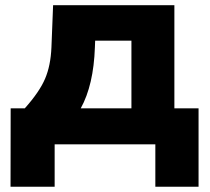

<svg xmlns="http://www.w3.org/2000/svg" viewBox="-20 -548 796 729"><path d="M20 161.1 20.5 -136.7H74.2Q129.9 -199.2 151.1 -249Q172.4 -298.8 175.3 -368.2L181.6 -528.3H642.1V-136.7H733.9V161.1H569.8V0H187.5V161.1ZM286.6 -136.7H479V-393.6H341.3L340.3 -368.2Q335.4 -225.1 286.6 -136.7Z"/></svg>

Font: Bert Sans Black
Style: Regular
Weight: 900
Designer: Christian Robertson, Adam Twardoch, & Cristiano Sobral
Foundry: Google
Version: Version 12.135;January 10, 2020;FontCreator 12.0.0.2547 64-b